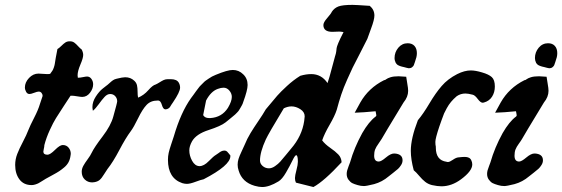

<svg xmlns="http://www.w3.org/2000/svg" viewBox="-20 -752 2261 772"><path d="M232.4 -168.9Q247.1 -168.9 255.9 -158.2Q264.6 -147.5 264.6 -133.8Q264.6 -132.8 264.2 -130.4Q263.7 -127.9 263.7 -127Q261.7 -111.3 255.4 -99.6Q249 -87.9 237.8 -78.6Q226.6 -69.3 217.8 -63.5Q209 -57.6 190.9 -47.9Q172.9 -38.1 164.1 -33.2Q159.2 -30.3 149.9 -24.4Q140.6 -18.6 135.3 -15.6Q129.9 -12.7 122.1 -10.3Q114.3 -7.8 107.4 -7.8Q75.2 -7.8 58.1 -30.8Q41 -53.7 41 -88.9Q41 -111.3 49.3 -132.8Q57.6 -154.3 72.3 -182.1Q86.9 -210 93.8 -228.5Q100.6 -246.1 117.2 -278.3Q133.8 -310.5 140.6 -334L151.4 -366.2Q151.4 -373 147 -378.4Q142.6 -383.8 135.7 -383.8Q129.9 -383.8 117.2 -378.9Q104.5 -374 98.6 -374Q89.8 -374 85 -382.8Q80.1 -391.6 80.1 -400.4Q80.1 -420.9 96.7 -438.5Q113.3 -456.1 134.8 -456.1Q139.6 -456.1 151.4 -455.1Q163.1 -454.1 169.9 -454.1Q177.7 -454.1 181.6 -455.1Q187.5 -462.9 190.4 -467.3Q193.4 -471.7 196.3 -480Q199.2 -488.3 200.2 -494.6Q201.2 -501 204.1 -519Q207 -537.1 210.9 -554.7Q217.8 -558.6 226.6 -567.4Q235.4 -576.2 242.7 -581.1Q250 -585.9 259.8 -585.9H261.7Q271.5 -585.9 278.8 -580.6Q286.1 -575.2 293.9 -566.4Q301.8 -557.6 308.6 -552.7Q314.5 -541 314.5 -531.2Q314.5 -518.6 303.2 -492.2Q292 -465.8 292 -449.2Q292 -443.4 293 -439.5H294.9Q301.8 -439.5 313.5 -441.9Q325.2 -444.3 330.1 -444.3Q340.8 -444.3 347.7 -434.6Q354.5 -424.8 354.5 -413.1Q354.5 -395.5 341.8 -378.9Q329.1 -362.3 310.5 -362.3Q304.7 -362.3 290.5 -364.7Q276.4 -367.2 268.6 -367.2H263.7Q257.8 -358.4 236.8 -326.2Q215.8 -293.9 205.1 -276.9Q194.3 -259.8 180.2 -229Q166 -198.2 158.2 -168V-166Q158.2 -162.1 156.2 -153.8Q154.3 -145.5 154.3 -142.6Q154.3 -129.9 170.9 -129.9Q181.6 -129.9 201.2 -149.4Q220.7 -168.9 232.4 -168.9Z M451.2 -344.7Q451.2 -356.4 443.4 -365.2Q435.5 -374 422.9 -374Q411.1 -374 400.4 -362.3Q389.6 -350.6 377 -333Q364.3 -315.4 353.5 -306.6Q351.6 -316.4 351.6 -321.3Q351.6 -342.8 365.2 -363.8Q378.9 -384.8 392.6 -395.5L406.2 -406.2Q412.1 -410.2 419.9 -417.5Q427.7 -424.8 434.1 -429.2Q440.4 -433.6 449.2 -435.5Q472.7 -441.4 483.4 -441.4Q504.9 -441.4 519.5 -427.7Q528.3 -419.9 530.8 -409.2Q533.2 -398.4 533.2 -383.3Q533.2 -368.2 535.2 -359.4Q558.6 -369.1 576.2 -389.2Q593.8 -409.2 605.5 -412.1Q612.3 -415 621.6 -420.9Q630.9 -426.8 638.2 -430.2Q645.5 -433.6 654.3 -433.6H667Q691.4 -433.6 699.2 -418.9Q704.1 -410.2 704.1 -399.4Q704.1 -382.8 675.8 -340.8Q673.8 -338.9 669.4 -331.5Q665 -324.2 663.1 -321.3Q661.1 -318.4 656.2 -315.4Q651.4 -312.5 646.5 -312.5H643.6Q635.7 -313.5 630.9 -330.1Q626 -346.7 617.2 -347.7H613.3Q585.9 -347.7 569.3 -330.1Q552.7 -312.5 535.2 -276.4Q517.6 -240.2 505.9 -224.6Q485.4 -197.3 460 -148.9Q434.6 -100.6 412.1 -72.3Q408.2 -67.4 398.4 -51.3Q388.7 -35.2 380.4 -28.3Q372.1 -21.5 359.4 -19.5Q357.4 -19.5 354.5 -19Q351.6 -18.6 350.6 -18.6Q333 -18.6 320.8 -30.3Q308.6 -42 308.6 -61.5Q308.6 -73.2 314.9 -85Q321.3 -96.7 332.5 -111.8Q343.8 -127 348.6 -137.7Q359.4 -160.2 392.6 -203.6Q425.8 -247.1 435.5 -283.2Q451.2 -338.9 451.2 -344.7Z M741.2 -147.5Q741.2 -126 752.4 -105.5Q763.7 -85 781.2 -84H782.2Q799.8 -84 819.3 -104Q838.9 -124 847.7 -128.9Q851.6 -130.9 858.4 -136.2Q865.2 -141.6 870.6 -144Q876 -146.5 881.8 -146.5H884.8Q889.6 -145.5 893.1 -142.6Q896.5 -139.6 899.9 -134.8Q903.3 -129.9 906.2 -127V-124Q906.2 -86.9 798.8 -31.2Q788.1 -29.3 766.1 -21Q744.1 -12.7 731.4 -12.7Q722.7 -12.7 712.9 -15.6Q655.3 -35.2 655.3 -109.4Q655.3 -124 658.2 -137.2Q661.1 -150.4 668.5 -172.4Q675.8 -194.3 678.7 -203.1Q707 -299.8 748 -357.4Q750 -359.4 757.8 -370.6Q765.6 -381.8 767.6 -384.3Q769.5 -386.7 776.4 -396Q783.2 -405.3 786.1 -407.7Q789.1 -410.2 795.9 -417.5Q802.7 -424.8 807.1 -427.7Q811.5 -430.7 818.4 -435.5Q825.2 -440.4 832.5 -444.3Q839.8 -448.2 847.7 -451.2Q894.5 -470.7 916 -470.7Q940.4 -470.7 958 -453.1Q975.6 -436.5 975.6 -410.2Q975.6 -389.6 958 -341.8Q956.1 -335 953.1 -329.6Q950.2 -324.2 946.8 -318.4Q943.4 -312.5 940.9 -308.6Q938.5 -304.7 933.1 -299.3Q927.7 -293.9 925.3 -291.5Q922.9 -289.1 916 -283.7Q909.2 -278.3 907.2 -276.4Q905.3 -274.4 897 -268.1Q888.7 -261.7 886.7 -259.8Q868.2 -245.1 818.4 -229Q768.6 -212.9 752 -183.6Q741.2 -164.1 741.2 -147.5ZM912.1 -362.3Q912.1 -376 902.3 -387.7Q892.6 -399.4 878.9 -399.4Q868.2 -399.4 855.5 -394.5Q828.1 -384.8 808.6 -347.7Q797.9 -293 796.9 -289.1Q803.7 -277.3 820.3 -277.3H826.2Q872.1 -280.3 896.5 -318.4Q912.1 -344.7 912.1 -362.3Z M1177.7 -101.6Q1177.7 -127.9 1170.9 -127.9Q1166 -127.9 1155.8 -106.4Q1145.5 -85 1129.9 -58.1Q1114.3 -31.2 1099.6 -22.5Q1062.5 0 1034.2 0Q1021.5 0 1003.9 -4.9Q953.1 -19.5 939.5 -66.4Q935.5 -78.1 935.5 -89.8Q935.5 -101.6 939 -112.8Q942.4 -124 951.2 -142.6Q960 -161.1 962.9 -168Q973.6 -194.3 987.3 -216.8Q1001 -239.3 1019 -265.6Q1037.1 -292 1048.8 -312.5Q1081.1 -351.6 1094.7 -367.2Q1108.4 -382.8 1133.8 -406.2Q1159.2 -429.7 1187.5 -447.3Q1210.9 -454.1 1231.4 -454.1Q1272.5 -454.1 1296.9 -418Q1304.7 -440.4 1313.5 -475.1Q1322.3 -509.8 1327.1 -525.4Q1331.1 -537.1 1332 -545.4Q1333 -553.7 1333.5 -558.6Q1334 -563.5 1340.3 -579.1Q1346.7 -594.7 1361.3 -623Q1349.6 -625 1343.8 -625Q1338.9 -625 1329.6 -624.5Q1320.3 -624 1316.4 -624Q1280.3 -624 1280.3 -651.4Q1280.3 -662.1 1295.4 -679.2Q1310.5 -696.3 1314.5 -705.1Q1324.2 -719.7 1340.8 -726.1Q1357.4 -732.4 1397.5 -732.4Q1410.2 -732.4 1466.8 -728.5Q1485.4 -712.9 1485.4 -689.5Q1485.4 -672.9 1472.2 -637.7Q1459 -602.5 1457 -595.7Q1450.2 -581.1 1427.7 -538.1Q1405.3 -495.1 1397.9 -480Q1390.6 -464.8 1376 -432.1Q1361.3 -399.4 1352.1 -371.6Q1342.8 -343.8 1334 -310.5Q1326.2 -286.1 1305.2 -250Q1284.2 -213.9 1275.4 -187.5Q1287.1 -171.9 1307.6 -157.7Q1328.1 -143.6 1340.3 -130.9Q1352.5 -118.2 1353.5 -99.6Q1283.2 -23.4 1240.2 0L1169.9 -17.6Q1166 -25.4 1166 -36.1Q1166 -45.9 1171.9 -67.9Q1177.7 -89.8 1177.7 -101.6ZM1025.4 -106.4Q1025.4 -93.8 1036.1 -84.5Q1046.9 -75.2 1061.5 -75.2Q1073.2 -75.2 1085.9 -84Q1098.6 -92.8 1106.9 -102.1Q1115.2 -111.3 1129.9 -129.4Q1144.5 -147.5 1150.4 -154.3Q1194.3 -205.1 1203.1 -265.6Q1205.1 -279.3 1205.1 -284.2Q1205.1 -301.8 1187.5 -313Q1169.9 -324.2 1152.3 -324.2Q1136.7 -324.2 1121.1 -316.4Q1059.6 -214.8 1048.8 -191.4Q1025.4 -140.6 1025.4 -106.4Z M1619.1 -578.1Q1636.7 -578.1 1646.5 -567.4Q1656.2 -556.6 1656.2 -538.1Q1656.2 -530.3 1654.3 -522Q1652.3 -513.7 1648.4 -502.9Q1645.5 -494.1 1644 -490.2Q1642.6 -486.3 1637.2 -481.9Q1631.8 -477.5 1624 -477.5Q1617.2 -478.5 1603.5 -482.4Q1601.6 -482.4 1596.7 -483.9Q1591.8 -485.4 1590.3 -485.8Q1588.9 -486.3 1585 -487.8Q1581.1 -489.3 1579.1 -490.7Q1577.1 -492.2 1575.2 -494.1Q1573.2 -496.1 1571.3 -499Q1566.4 -508.8 1566.4 -518.6Q1566.4 -542 1581.5 -560.1Q1596.7 -578.1 1619.1 -578.1ZM1566.4 -134.8Q1598.6 -132.8 1598.6 -107.4Q1598.6 -97.7 1592.8 -88.4Q1586.9 -79.1 1580.6 -73.2Q1574.2 -67.4 1561.5 -57.6Q1548.8 -47.9 1543 -43Q1516.6 -20.5 1484.4 -11.7Q1453.1 -3.9 1443.4 -3.9Q1430.7 -3.9 1418 -7.8Q1404.3 -11.7 1396.5 -15.6Q1388.7 -19.5 1381.3 -29.3Q1374 -39.1 1374 -52.7Q1374 -59.6 1376 -66.9Q1377.9 -74.2 1381.8 -84Q1385.7 -93.8 1387.7 -99.6Q1404.3 -158.2 1436.5 -216.8Q1462.9 -262.7 1490.2 -283.2Q1493.2 -285.2 1493.2 -288.6Q1493.2 -292 1491.7 -296.9Q1490.2 -301.8 1490.2 -304.7Q1441.4 -299.8 1406.2 -298.8L1428.7 -339.8Q1461.9 -398.4 1524.4 -429.7H1525.4Q1528.3 -429.7 1533.2 -433.6Q1538.1 -437.5 1550.3 -441.4Q1562.5 -445.3 1583 -445.3Q1589.8 -445.3 1613.3 -443.4Q1614.3 -434.6 1617.7 -415.5Q1621.1 -396.5 1621.1 -386.7Q1621.1 -362.3 1602.5 -339.8Q1519.5 -203.1 1514.6 -193.4Q1510.7 -186.5 1501.5 -173.8Q1492.2 -161.1 1488.3 -150.9Q1484.4 -140.6 1484.4 -126Q1484.4 -102.5 1502.9 -102.5Q1512.7 -102.5 1531.7 -118.7Q1550.8 -134.8 1564.5 -134.8Z M1925.8 -339.8Q1923.8 -338.9 1920.9 -338.9Q1912.1 -338.9 1900.9 -354Q1889.6 -369.1 1880.9 -371.1Q1862.3 -376 1851.6 -376Q1832 -376 1816.4 -365.2Q1802.7 -353.5 1793.5 -342.3Q1784.2 -331.1 1776.4 -316.9Q1768.6 -302.7 1765.6 -295.9Q1762.7 -289.1 1755.4 -268.6Q1748 -248 1746.1 -242.2Q1730.5 -195.3 1730.5 -181.6Q1730.5 -168.9 1732.4 -162.1V-158.2Q1732.4 -107.4 1775.4 -101.6Q1777.3 -100.6 1781.2 -100.6Q1788.1 -100.6 1800.8 -109.4Q1813.5 -118.2 1822.3 -119.1Q1839.8 -121.1 1848.6 -121.1Q1869.1 -121.1 1875 -107.4Q1878.9 -99.6 1878.9 -90.8Q1878.9 -64.5 1834 -31.2Q1795.9 -2.9 1754.9 -2.9Q1739.3 -2.9 1716.8 -7.8Q1701.2 -11.7 1689.5 -21Q1677.7 -30.3 1665.5 -44.9Q1653.3 -59.6 1643.6 -67.4Q1631.8 -111.3 1631.8 -145.5Q1631.8 -195.3 1660.2 -268.6Q1681.6 -293.9 1706.5 -335.9Q1731.4 -377.9 1755.9 -406.2Q1780.3 -434.6 1818.4 -454.1Q1847.7 -468.8 1873 -468.8Q1891.6 -468.8 1918 -460.9Q1945.3 -453.1 1957.5 -441.9Q1969.7 -430.7 1969.7 -404.3Q1969.7 -380.9 1958.5 -363.3Q1947.3 -345.7 1925.8 -339.8Z M2183.6 -578.1Q2201.2 -578.1 2210.9 -567.4Q2220.7 -556.6 2220.7 -538.1Q2220.7 -530.3 2218.8 -522Q2216.8 -513.7 2212.9 -502.9Q2210 -494.1 2208.5 -490.2Q2207 -486.3 2201.7 -481.9Q2196.3 -477.5 2188.5 -477.5Q2181.6 -478.5 2168 -482.4Q2166 -482.4 2161.1 -483.9Q2156.2 -485.4 2154.8 -485.8Q2153.3 -486.3 2149.4 -487.8Q2145.5 -489.3 2143.6 -490.7Q2141.6 -492.2 2139.6 -494.1Q2137.7 -496.1 2135.7 -499Q2130.9 -508.8 2130.9 -518.6Q2130.9 -542 2146 -560.1Q2161.1 -578.1 2183.6 -578.1ZM2130.9 -134.8Q2163.1 -132.8 2163.1 -107.4Q2163.1 -97.7 2157.2 -88.4Q2151.4 -79.1 2145 -73.2Q2138.7 -67.4 2126 -57.6Q2113.3 -47.9 2107.4 -43Q2081.1 -20.5 2048.8 -11.7Q2017.6 -3.9 2007.8 -3.9Q1995.1 -3.9 1982.4 -7.8Q1968.8 -11.7 1960.9 -15.6Q1953.1 -19.5 1945.8 -29.3Q1938.5 -39.1 1938.5 -52.7Q1938.5 -59.6 1940.4 -66.9Q1942.4 -74.2 1946.3 -84Q1950.2 -93.8 1952.1 -99.6Q1968.8 -158.2 2001 -216.8Q2027.3 -262.7 2054.7 -283.2Q2057.6 -285.2 2057.6 -288.6Q2057.6 -292 2056.2 -296.9Q2054.7 -301.8 2054.7 -304.7Q2005.9 -299.8 1970.7 -298.8L1993.2 -339.8Q2026.4 -398.4 2088.9 -429.7H2089.8Q2092.8 -429.7 2097.7 -433.6Q2102.5 -437.5 2114.7 -441.4Q2127 -445.3 2147.5 -445.3Q2154.3 -445.3 2177.7 -443.4Q2178.7 -434.6 2182.1 -415.5Q2185.5 -396.5 2185.5 -386.7Q2185.5 -362.3 2167 -339.8Q2084 -203.1 2079.1 -193.4Q2075.2 -186.5 2065.9 -173.8Q2056.6 -161.1 2052.7 -150.9Q2048.8 -140.6 2048.8 -126Q2048.8 -102.5 2067.4 -102.5Q2077.1 -102.5 2096.2 -118.7Q2115.2 -134.8 2128.9 -134.8Z"/></svg>

Font: Essays1743
Style: Italic
Weight: 500
Italic angle: -10°
Designer: Based on the typeface in a 1743 English translation of the essays of Montaigne.  PostScript/TrueType font designed by Jo
Version: Version 002.100